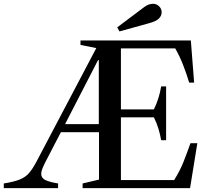

<svg xmlns="http://www.w3.org/2000/svg" viewBox="-42 -970 1089 990"><path d="M-22.5 0V-24Q30.5 -32.5 60 -44.5Q89.5 -56.5 107.8 -77.8Q126 -99 145 -134.5L454.5 -722L373 -738.5V-761.5H942L959 -544H933.5Q921 -586 903.2 -632.2Q885.5 -678.5 861.5 -720.5H581.5V-406H751.5Q766 -435.5 775 -464.8Q784 -494 789 -524.5H814.5V-247H789Q784 -276.5 775 -306.2Q766 -336 751.5 -365H581.5V-41.5H856Q886 -89.5 904.5 -136.2Q923 -183 940 -231.5H975.5L938 0H384V-24L468.5 -44V-288.5H272L191 -132.5Q181.5 -113.5 176 -99Q170.5 -84.5 170.5 -73.5Q170.5 -52.5 191.2 -42Q212 -31.5 257.5 -24V0ZM293.5 -330H467.5V-660H463.5ZM574 -808 562.5 -829 701.5 -933.5Q714 -942.5 724.8 -946.5Q735.5 -950.5 747 -950.5Q765 -950.5 778.2 -937.8Q791.5 -925 791.5 -906Q791.5 -889 777.5 -874.5Q763.5 -860 725.5 -850Z"/></svg>

Font: Libre Caslon Text
Style: Regular
Weight: 400
Designer: Pablo Impallari, Rodrigo Fuenzalida, Katja Schimmel
Foundry: Pablo Impallari, Rodrigo Fuenzalida
Version: Version 2.000